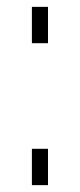

<svg xmlns="http://www.w3.org/2000/svg" viewBox="-20 -540 233 560"><path d="M73 0V-106H120V0ZM73 -414V-520H120V-414Z"/></svg>

Font: Mplus 1p Light
Style: Regular
Weight: 300
Version: Version 1.061